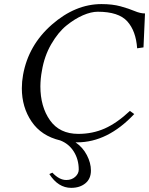

<svg xmlns="http://www.w3.org/2000/svg" viewBox="-20 -678 723 931"><path d="M219.2 166 233.9 159.2Q268.1 195.3 301.8 194.8Q327.6 194.8 344.7 179.4Q361.8 164.1 361.8 144Q361.8 95.2 337.9 57.1Q314 19 272 2.9Q180.2 -19 133.1 -88.6Q85.9 -158.2 85.9 -250Q85.9 -282.2 91.8 -314.9Q117.7 -459 231.4 -558.6Q345.2 -658.2 472.2 -658.2Q525.4 -658.2 565.2 -647.2Q605 -636.2 632.6 -624.5Q660.2 -612.8 683.1 -612.8L675.8 -448.2L645 -443.8Q639.2 -527.8 597.2 -574.5Q555.2 -621.1 454.1 -621.1Q421.9 -621.1 382.3 -604Q342.8 -586.9 302.5 -554.4Q262.2 -522 228.5 -463.9Q194.8 -405.8 183.1 -334Q176.3 -298.8 175.8 -259.8Q175.8 -160.6 222.4 -94.7Q269 -28.8 359.9 -28.8Q428.7 -28.8 487.8 -54.9Q546.9 -81.1 609.9 -140.1L630.9 -125Q502 12.2 354 12.2H346.2Q381.3 36.1 401.1 74Q420.9 111.8 420.9 148.9Q420.9 189 394 210.9Q367.2 232.9 325.2 232.9Q262.2 232.9 219.2 166Z"/></svg>

Font: Linux Libertine
Style: Italic
Weight: 400
Italic angle: -12°
Designer: Philipp H. Poll
Foundry: Philipp H. Poll
Version: Version 5.1.6 ; ttfautohint (v0.9)